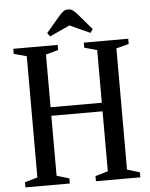

<svg xmlns="http://www.w3.org/2000/svg" viewBox="-62 -1000 823 1051"><g transform="rotate(-5 350.0 -475.0)"><path d="M34.5 0V-28L104.5 -48.5V-714.5L34.5 -733.5V-761.5H278.5V-733.5L210 -714.5V-425H491.5V-714.5L422 -733.5V-761.5H666V-732.5L597 -714.5V-48.5L666 -27.5V0H422V-28L491.5 -48.5V-378H210V-48.5L278.5 -28V0ZM241.5 -811.5 227 -831 303.5 -921Q316 -935 326.5 -942.5Q337 -950 352 -950Q365.5 -950 376 -943Q386.5 -936 400.5 -921L477 -831L463 -811.5L351.5 -862Z"/></g></svg>

Font: Libre Caslon Condensed Medium
Style: Regular
Weight: 500
Designer: Pablo Impallari, Rodrigo Fuenzalida, Katja Schimmel, Ertekin Erdin
Foundry: Pablo Impallari, Rodrigo Fuenzalida
Version: Version 2.000; ttfautohint (v1.8.4.7-5d5b);gftools[0.9.33]